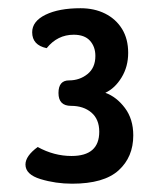

<svg xmlns="http://www.w3.org/2000/svg" viewBox="-20 -820 369 460"><path d="M152.8 -379.9Q113.3 -379.9 77.1 -390.9Q41 -401.9 41 -425.8Q41 -446.3 70.3 -467.8Q109.4 -446.3 151.4 -446.3Q217.8 -446.3 217.8 -504.4Q217.8 -534.2 199 -550.3Q180.2 -566.4 150.1 -566.4Q120.1 -566.4 120.1 -597.2Q120.1 -627.4 145.5 -627.4Q170.9 -627.4 189.7 -642.6Q208.5 -657.7 208.5 -686Q208.5 -708 195.6 -722.4Q182.6 -736.8 156.7 -736.8Q117.7 -736.8 91.8 -704.6Q57.1 -711.9 57.1 -742.7Q57.1 -769 89.1 -784.7Q121.1 -800.3 172.9 -800.3Q206.1 -800.3 231.9 -787.4Q257.8 -774.4 272.5 -750.5Q287.1 -726.6 287.1 -693.4Q287.1 -660.2 271.2 -634.3Q255.4 -608.4 232.4 -597.7Q259.3 -587.9 279.3 -561.3Q299.3 -534.7 299.3 -495.6Q299.3 -443.8 264.2 -411.9Q229 -379.9 152.8 -379.9Z"/></svg>

Font: ALMAS
Style: Bold
Weight: 700
Designer: ALMAS Font/ by Husham Jawad Kadhim, derived from the Bainsely font by/ Paul James MIller
Foundry: High-Logic / Made with FontCreator
Version: Version 1.411;September 19, 2021;FontCreator 14.0.0.2814 32-